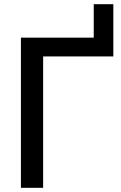

<svg xmlns="http://www.w3.org/2000/svg" viewBox="-20 -899 579 919"><path d="M80.1 0V-718.8H428.7V-878.9H522.5V-628.9H186.5V0Z"/></svg>

Font: Min Sans Medium
Style: Regular
Weight: 500
Designer: Jinseong-Kim, NotoSansCJK, Nunito
Foundry: Jinseong-Kim
Version: Version 1.400;Glyphs 3.1.2 (3151)